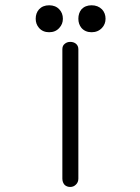

<svg xmlns="http://www.w3.org/2000/svg" viewBox="-20 -701 540 738"><path d="M219.7 -511.7V-14.6Q219.7 0 228.5 9.8Q237.3 17.6 250 17.6Q262.7 17.6 271.5 8.8Q281.2 0 281.2 -14.6V-511.7Q281.2 -525.4 271.5 -533.2Q262.7 -540 250 -540Q237.3 -540 228.5 -532.2Q219.7 -525.4 219.7 -511.7ZM168.9 -680.7Q144.5 -680.7 129.9 -665Q117.2 -650.4 117.2 -628.9Q117.2 -608.4 129.9 -593.8Q144.5 -577.1 168.9 -577.1Q193.4 -577.1 208 -593.8Q221.7 -608.4 221.7 -628.9Q221.7 -650.4 208 -665Q193.4 -680.7 168.9 -680.7ZM332 -680.7Q307.6 -680.7 293 -665Q281.2 -650.4 281.2 -628.9Q281.2 -608.4 293 -593.8Q307.6 -577.1 332 -577.1Q356.4 -577.1 372.1 -593.8Q385.7 -608.4 385.7 -628.9Q385.7 -650.4 372.1 -665Q356.4 -680.7 332 -680.7Z"/></svg>

Font: GulimChe
Style: Regular
Weight: 400
Monospace: yes
Version: Version 2.21